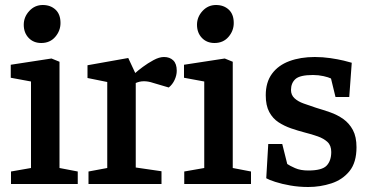

<svg xmlns="http://www.w3.org/2000/svg" viewBox="-20 -736 1485 768"><path d="M24 0V-50L104 -64V-410L23 -425V-477L186 -502L218 -489V-64L291 -50V0ZM145 -564Q114 -564 94.5 -584.5Q75 -605 75 -637Q75 -668 97 -692Q119 -716 151 -716Q182 -716 202 -697.5Q222 -679 222 -644Q222 -613 201 -588.5Q180 -564 145 -564Z M334 0V-50L409 -64V-408L330 -424V-475L493 -504L521 -444Q532 -454 551.5 -468.5Q571 -483 594 -495.5Q617 -508 636 -508Q659 -508 673 -494.5Q687 -481 687 -453Q687 -435 678.5 -416.5Q670 -398 655 -386L594 -404Q582 -408 573 -409.5Q564 -411 556 -411Q546 -411 538 -409Q530 -407 523 -404V-66L626 -51V0Z M717 0V-50L797 -64V-410L716 -425V-477L879 -502L911 -489V-64L984 -50V0ZM838 -564Q807 -564 787.5 -584.5Q768 -605 768 -637Q768 -668 790 -692Q812 -716 844 -716Q875 -716 895 -697.5Q915 -679 915 -644Q915 -613 894 -588.5Q873 -564 838 -564Z M1213 12Q1176 12 1141.5 6Q1107 0 1081 -8.5Q1055 -17 1045 -23L1053 -160H1109L1129 -80Q1139 -73 1160.5 -63.5Q1182 -54 1213 -54Q1268 -54 1286.5 -73.5Q1305 -93 1305 -128Q1305 -154 1290 -168Q1275 -182 1251 -190.5Q1227 -199 1199 -206Q1172 -213 1144.5 -222.5Q1117 -232 1094 -247Q1071 -262 1057 -288Q1043 -314 1043 -355Q1043 -407 1068 -441Q1093 -475 1137.5 -491.5Q1182 -508 1239 -508Q1271 -508 1301.5 -503.5Q1332 -499 1355 -493.5Q1378 -488 1387 -485L1377 -348H1322L1304 -422Q1294 -427 1274 -431.5Q1254 -436 1232 -436Q1180 -436 1162 -420Q1144 -404 1144 -376Q1144 -356 1158 -343Q1172 -330 1194.5 -322Q1217 -314 1244 -305Q1271 -297 1300 -287Q1329 -277 1353 -260Q1377 -243 1391.5 -216Q1406 -189 1406 -147Q1406 -86 1378 -51.5Q1350 -17 1305.5 -2.5Q1261 12 1213 12Z"/></svg>

Font: Faustina Light SemiBold
Style: Regular
Weight: 600
Version: Version 1.200